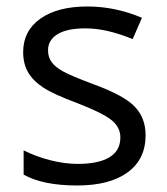

<svg xmlns="http://www.w3.org/2000/svg" viewBox="-20 -565 517 595"><path d="M431.2 -146Q431.2 -71.3 375.5 -30.8Q319.8 9.8 219.2 9.8Q112.8 9.8 53.2 -23.9V-99.1Q91.8 -79.6 136 -68.4Q180.2 -57.1 221.2 -57.1Q284.7 -57.1 318.8 -77.4Q353 -97.7 353 -139.2Q353 -170.4 325.9 -192.6Q298.8 -214.8 220.2 -245.1Q145.5 -272.9 114 -293.7Q82.5 -314.5 67.1 -340.8Q51.8 -367.2 51.8 -403.8Q51.8 -469.2 105 -507.1Q158.2 -544.9 251 -544.9Q337.4 -544.9 419.9 -509.8L391.1 -443.8Q310.5 -477.1 245.1 -477.1Q187.5 -477.1 158.2 -459Q128.9 -440.9 128.9 -409.2Q128.9 -387.7 139.9 -372.6Q150.9 -357.4 175.3 -343.8Q199.7 -330.1 269 -304.2Q364.3 -269.5 397.7 -234.4Q431.2 -199.2 431.2 -146Z"/></svg>

Font: f3_1792  
Style: Regular
Weight: 400
Foundry: Ascender Corporation
Version: Version 1.10